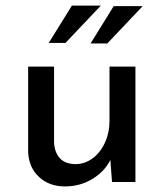

<svg xmlns="http://www.w3.org/2000/svg" viewBox="-20 -653 587 689"><path d="M466 -414V0H382L376 -79Q355 -37 311 -10.5Q267 16 213 16Q156 16 119.5 -18.5Q83 -53 81 -108V-414H174V-141Q176 -106 194.5 -85.5Q213 -65 250 -64Q284 -64 312 -84.5Q340 -105 356.5 -141Q373 -177 373 -221V-414ZM215 -499H155L238 -633H342ZM365 -497H305L388 -631H492Z"/></svg>

Font: Josefin Sans
Style: Regular
Weight: 400
Designer: Santiago Orozco
Foundry: Typemade
Version: Version 2.000